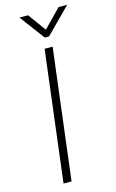

<svg xmlns="http://www.w3.org/2000/svg" viewBox="-134 -943 603 995"><g transform="rotate(-15 167.5 -445.0)"><path d="M179 -756 79 -890H125L195 -794L289 -890H335L202 -756ZM163 -700H206L120 0H77Z"/></g></svg>

Font: Haskoy ExtraLight
Style: Italic
Weight: 200
Designer: Ertekin Erdin
Foundry: Ertekin Erdin
Version: Version 2.000; ttfautohint (v1.8.4.7-5d5b)